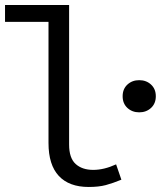

<svg xmlns="http://www.w3.org/2000/svg" viewBox="-45 -732 640 764"><path d="M148 -163Q148 -76 189 -32Q230 12 308 12Q348 12 376 4.5Q404 -3 438 -17L417 -78Q369 -56 326 -56Q282 -56 256 -79.5Q230 -103 230 -157V-712H-25V-645H148ZM443 -349Q443 -320 462 -302.5Q481 -285 509 -285Q537 -285 556 -302.5Q575 -320 575 -349Q575 -378 556 -395.5Q537 -413 509 -413Q481 -413 462 -395.5Q443 -378 443 -349Z"/></svg>

Font: Codetta
Style: Regular
Weight: 400
Italic angle: -11°
Designer: Ulrich Proeller
Foundry: PROSA GmbH
Version: Version 2.00;September 29, 2018;FontCreator 11.5.0.2427 64-b